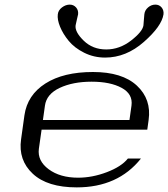

<svg xmlns="http://www.w3.org/2000/svg" viewBox="-20 -812 729 832"><path d="M618.2 -250H160.2L148.4 -167Q141.6 -115.2 190.9 -78.6Q240.2 -42 318.4 -42Q379.9 -42 442.9 -65.9Q505.9 -89.8 534.2 -125H590.8Q491.2 0 312.5 0Q185.5 0 122.1 -59.1Q58.6 -118.2 71.3 -208L85.9 -312.5Q98.6 -400.4 176.8 -450.2Q254.9 -500 382.8 -500Q509.8 -500 573.2 -440.9Q636.7 -381.8 624 -292ZM166 -292H541L549.8 -354.5Q556.6 -404.3 507.3 -431.2Q458 -458 377 -458Q295.9 -458 238.8 -431.2Q181.6 -404.3 174.8 -354.5ZM435.5 -562.5Q386.7 -562.5 344.7 -583.5Q302.7 -604.5 277.8 -634.8Q252.9 -665 240.2 -696.3Q227.5 -727.5 230.5 -750Q232.4 -767.6 248.5 -779.8Q264.6 -792 282.2 -792Q298.8 -792 309.6 -779.8Q320.3 -767.6 318.4 -750Q317.4 -744.1 313 -726.6Q308.6 -709 307.6 -702.1Q303.7 -673.8 342.8 -635.7Q381.8 -597.7 440.4 -597.7Q498 -597.7 547.9 -636.2Q597.7 -674.8 601.6 -702.1Q602.5 -709 603.5 -726.6Q604.5 -744.1 605.5 -750Q607.4 -767.6 621.6 -779.8Q635.7 -792 653.3 -792Q669.9 -792 680.2 -779.8Q690.4 -767.6 688.5 -750Q680.7 -698.2 603.5 -630.4Q526.4 -562.5 435.5 -562.5Z"/></svg>

Font: okolaks
Style: RegularItalic
Weight: 500
Italic angle: -8°
Version: Version 000.6.0